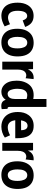

<svg xmlns="http://www.w3.org/2000/svg" viewBox="1136 -1884 764 3077"><g transform="rotate(90 1518.5 -346.0)"><path d="M403.3 -38.1 368.2 -124Q303.7 -91.8 261.7 -91.8Q154.3 -93.8 153.3 -245.1Q154.3 -398.4 237.3 -399.4Q277.3 -399.4 300.8 -345.7Q303.7 -336.9 307.6 -327.1L412.1 -366.2Q370.1 -488.3 263.7 -500Q250 -502 236.3 -502Q119.1 -502 61.5 -406.2Q23.4 -340.8 23.4 -247.1Q23.4 -70.3 129.9 -10.7Q175.8 14.6 234.4 14.6Q314.5 13.7 403.3 -38.1Z M663.1 -87.9Q597.7 -87.9 578.1 -172.9Q571.3 -204.1 571.3 -244.1Q571.3 -370.1 635.7 -395.5Q649.4 -400.4 664.1 -400.4Q731.4 -400.4 750 -309.6Q755.9 -279.3 755.9 -242.2Q755.9 -113.3 687.5 -91.8Q675.8 -87.9 663.1 -87.9ZM667 -502.9Q531.2 -502.9 473.6 -391.6Q441.4 -329.1 441.4 -242.2Q441.4 -79.1 540 -16.6Q589.8 14.6 658.2 14.6Q804.7 14.6 859.4 -106.4Q884.8 -165 884.8 -244.1Q884.8 -417 778.3 -476.6Q730.5 -502.9 667 -502.9Z M1095.7 0V-248Q1095.7 -347.7 1151.4 -376Q1168.9 -384.8 1187.5 -384.8Q1209 -384.8 1234.4 -374L1248 -502Q1239.3 -502.9 1224.6 -502.9Q1132.8 -502 1091.8 -410.2L1087.9 -493.2H968.8V0Z M1567.4 -708V-496.1Q1537.1 -502.9 1504.9 -502.9Q1367.2 -502.9 1307.6 -384.8Q1273.4 -318.4 1273.4 -230.5Q1273.4 -96.7 1342.8 -29.3Q1388.7 14.6 1453.1 14.6Q1534.2 13.7 1581.1 -55.7Q1602.5 30.3 1710.9 12.7Q1720.7 10.7 1729.5 8.8L1724.6 -84Q1695.3 -82 1694.3 -111.3V-708ZM1485.4 -85.9Q1427.7 -85.9 1410.2 -173.8Q1403.3 -205.1 1403.3 -242.2Q1403.3 -366.2 1470.7 -393.6Q1487.3 -400.4 1505.9 -400.4Q1538.1 -400.4 1567.4 -388.7V-210.9Q1567.4 -109.4 1509.8 -89.8Q1498 -85.9 1485.4 -85.9Z M2185.5 -41 2148.4 -125Q2080.1 -87.9 2020.5 -87.9Q1943.4 -87.9 1916 -167Q1910.2 -186.5 1907.2 -208H2195.3V-244.1Q2195.3 -460.9 2058.6 -496.1Q2029.3 -502.9 1995.1 -502.9Q1884.8 -502.9 1824.2 -419.9Q1775.4 -353.5 1775.4 -250Q1775.4 -93.8 1875 -24.4Q1932.6 14.6 2009.8 14.6Q2106.4 13.7 2185.5 -41ZM1994.1 -405.3Q2052.7 -405.3 2064.5 -335Q2067.4 -319.3 2067.4 -301.8L1909.2 -300.8Q1922.9 -391.6 1979.5 -403.3Q1987.3 -405.3 1994.1 -405.3Z M2397.5 0V-248Q2397.5 -347.7 2453.1 -376Q2470.7 -384.8 2489.3 -384.8Q2510.7 -384.8 2536.1 -374L2549.8 -502Q2541 -502.9 2526.4 -502.9Q2434.6 -502 2393.6 -410.2L2389.6 -493.2H2270.5V0Z M2787.1 -87.9Q2721.7 -87.9 2702.1 -172.9Q2695.3 -204.1 2695.3 -244.1Q2695.3 -370.1 2759.8 -395.5Q2773.4 -400.4 2788.1 -400.4Q2855.5 -400.4 2874 -309.6Q2879.9 -279.3 2879.9 -242.2Q2879.9 -113.3 2811.5 -91.8Q2799.8 -87.9 2787.1 -87.9ZM2791 -502.9Q2655.3 -502.9 2597.7 -391.6Q2565.4 -329.1 2565.4 -242.2Q2565.4 -79.1 2664.1 -16.6Q2713.9 14.6 2782.2 14.6Q2928.7 14.6 2983.4 -106.4Q3008.8 -165 3008.8 -244.1Q3008.8 -417 2902.3 -476.6Q2854.5 -502.9 2791 -502.9Z"/></g></svg>

Font: Yaldevi Colombo
Style: Bold
Weight: 700
Designer: Sol Matas, Denzil Rajitha, Kosala Senevirathne and Pathum Egodawatta
Foundry: Mooniak
Version: Version 1.020 ; ttfautohint (v1.6)